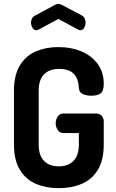

<svg xmlns="http://www.w3.org/2000/svg" viewBox="-20 -977 604 1003"><path d="M287 6Q221 6 168 -16.5Q115 -39 84 -89.5Q53 -140 53 -223V-502Q53 -585 84 -635.5Q115 -686 167.5 -708.5Q220 -731 283 -731Q353 -731 406.5 -708Q460 -685 491 -642Q522 -599 522 -539Q522 -502 506 -489.5Q490 -477 457 -477Q431 -477 412 -486Q393 -495 392 -518Q391 -542 382.5 -564.5Q374 -587 352.5 -602Q331 -617 287 -617Q238 -617 210 -588.5Q182 -560 182 -502V-223Q182 -165 210 -136.5Q238 -108 287 -108Q336 -108 364 -136.5Q392 -165 392 -223V-282H311Q292 -282 281.5 -298Q271 -314 271 -333Q271 -352 281.5 -368Q292 -384 311 -384H481Q501 -384 511.5 -371.5Q522 -359 522 -342V-223Q522 -140 491 -89.5Q460 -39 406.5 -16.5Q353 6 287 6ZM170 -819Q158 -819 150 -831.5Q142 -844 142 -859Q142 -870 147 -880Q152 -890 164 -896L268 -952Q277 -957 285 -957Q292 -957 302 -952L406 -897Q418 -891 422.5 -880.5Q427 -870 427 -858Q427 -844 419.5 -831.5Q412 -819 399 -819Q397 -819 394 -820Q391 -821 389 -822L285 -878L181 -822Q178 -821 175 -820Q172 -819 170 -819Z"/></svg>

Font: Dosis ExtraLight
Style: Bold
Weight: 700
Version: Version 3.001; ttfautohint (v1.8.2)